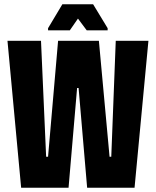

<svg xmlns="http://www.w3.org/2000/svg" viewBox="-20 -879 730 899"><path d="M79 0 15 -688H172L196 -145H205L252 -688H443L493 -145H501L522 -688H675L610 0H388L348 -467H341L301 0ZM205 -737V-747L272 -859H416L484 -747V-737H386L345 -792L307 -737Z"/></svg>

Font: Saira ExtraCondensed Black
Style: Regular
Weight: 900
Width: 2
Designer: Hector Gatti with collaboration of the Omnibus-Type team
Foundry: Omnibus-Type
Version: Version 1.101